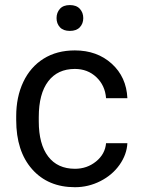

<svg xmlns="http://www.w3.org/2000/svg" viewBox="-20 -740 563 769"><path d="M280.3 -64Q328.6 -64 364.7 -93.3Q400.9 -122.6 404.8 -166.5H490.2Q487.8 -121.1 459 -80.1Q430.2 -39.1 382.1 -14.6Q334 9.8 280.3 9.8Q172.4 9.8 108.6 -62.3Q44.9 -134.3 44.9 -259.3V-274.4Q44.9 -351.6 73.2 -411.6Q101.6 -471.7 154.5 -504.9Q207.5 -538.1 279.8 -538.1Q368.7 -538.1 427.5 -484.9Q486.3 -431.6 490.2 -346.7H404.8Q400.9 -397.9 366 -430.9Q331.1 -463.9 279.8 -463.9Q210.9 -463.9 173.1 -414.3Q135.3 -364.7 135.3 -271V-253.9Q135.3 -162.6 172.9 -113.3Q210.4 -64 280.3 -64ZM206.5 -667.5Q206.5 -689.5 220 -704.6Q233.4 -719.7 259.8 -719.7Q286.1 -719.7 299.8 -704.6Q313.5 -689.5 313.5 -667.5Q313.5 -645.5 299.8 -630.9Q286.1 -616.2 259.8 -616.2Q233.4 -616.2 220 -630.9Q206.5 -645.5 206.5 -667.5Z"/></svg>

Font: APIMedia Roboto
Style: Regular
Weight: 400
Designer: Google
Version: Version 2.137; 2017